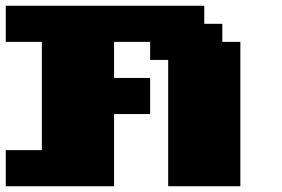

<svg xmlns="http://www.w3.org/2000/svg" viewBox="-20 -645 977 665"><path d="M562.5 0H812.5V-500H750V-562.5H687.5V-625H0V-500H125V-125H0V0H375V-250H500V-375H375V-500H500V-437.5H562.5Z"/></svg>

Font: Faithful 32x
Style: Bold
Weight: 400
Foundry: Faithful Resource Pack
Version: Version 1.0; January 27, 2023